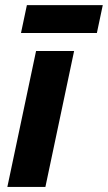

<svg xmlns="http://www.w3.org/2000/svg" viewBox="-20 -737 425 757"><path d="M9 0 122.2 -536H272.2L159 0ZM62.8 -607 86 -716.8H385.2L362 -607Z"/></svg>

Font: Geist
Style: Italic
Weight: 400
Italic angle: -12°
Designer: Basement.studio, Andrés Briganti, Mateo Zaragoza
Foundry: Basement.studio, Vercel, Andrés Briganti, Guido Ferreyra, Mateo Zaragoza
Version: Version 1.500